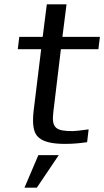

<svg xmlns="http://www.w3.org/2000/svg" viewBox="-20 -654 481 886"><path d="M226 -136 261 -427H434L441 -484H268L287 -634H196L177 -484H69L62 -427H170L135 -141C128 -78 135 -38 159 -19C182 1 222 10 280 10C315 10 349 7 382 2L389 -57C351 -52 327 -49 316 -49C239 -49 217 -62 226 -136ZM251 62H157L93 212H150Z"/></svg>

Font: Gamestation Text
Style: Italic
Weight: 400
Designer: Jonas Hecksher
Foundry: Jonas Hecksher, Playtypeª, e-types AS
Version: Version 1.003